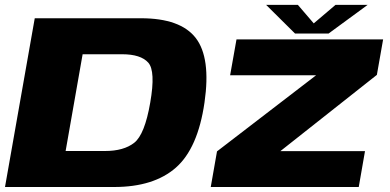

<svg xmlns="http://www.w3.org/2000/svg" viewBox="-21 -748 1560 768"><path d="M-1 0 118 -675H542.5Q701 -675 762 -596Q823 -517 797 -338Q770.5 -154.5 682.2 -77.2Q594 0 435.5 0ZM241.5 -144H399Q474 -144 516 -177Q558 -210 580 -338Q602 -464 572 -497.5Q542 -531 467.5 -531H309.5ZM822 0 847 -142.5 1243.5 -447H899.5L925 -590.5H1511.5L1486.5 -448.5L1100.5 -143.5H1439L1414 0ZM1159 -614 1043.5 -728.5H1170.5L1234 -654.5L1321 -728.5H1449.5L1293.5 -614Z"/></svg>

Font: Anybody ExtraExpanded ExtraBold
Style: Italic
Weight: 800
Width: 8
Italic angle: -10°
Designer: Tyler Finck
Foundry: Etcetera Type Company
Version: Version 1.010; ttfautohint (v1.8.3) -l 8 -r 50 -G 200 -x 14 